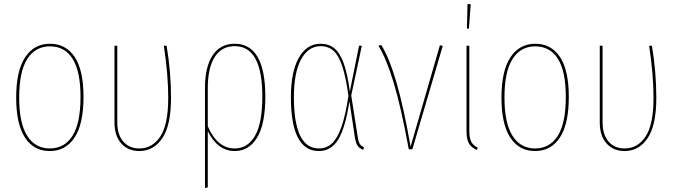

<svg xmlns="http://www.w3.org/2000/svg" viewBox="-20 -747 3386 961"><path d="M398 -262Q398 -127 353.5 -59Q309 9 229 9Q149 9 105 -58.5Q61 -126 61 -258Q61 -393 106 -460.5Q151 -528 230 -528Q310 -528 354 -461.5Q398 -395 398 -262ZM76 -258Q76 -131 116 -67.5Q156 -4 229 -4Q303 -4 343 -67.5Q383 -131 383 -262Q383 -390 343.5 -452.5Q304 -515 230 -515Q157 -515 116.5 -452Q76 -389 76 -258Z M836 -257Q836 -120 792.5 -55.5Q749 9 677 9Q621 9 587 -29Q553 -67 553 -134V-518H567V-135Q567 -73 597 -38.5Q627 -4 677 -4Q743 -4 782.5 -64Q822 -124 822 -257Q822 -374 800 -518H814Q836 -386 836 -257Z M1308 -264Q1308 -126 1267 -58.5Q1226 9 1155 9Q1069 9 1020 -91V191L1006 194V-308Q1006 -411 1044 -469.5Q1082 -528 1155 -528Q1231 -528 1269.5 -461.5Q1308 -395 1308 -264ZM1293 -264Q1293 -516 1155 -516Q1089 -516 1054.5 -461.5Q1020 -407 1020 -306V-115Q1068 -4 1155 -4Q1220 -4 1256.5 -67.5Q1293 -131 1293 -264Z M1731 -289 1777 -518H1791L1738 -269L1770 -65Q1774 -37 1781 -26.5Q1788 -16 1802 -10L1798 3Q1780 -4 1770.5 -16.5Q1761 -29 1756 -61L1729 -240Q1708 -105 1672.5 -48Q1637 9 1576 9Q1436 9 1436 -261Q1436 -387 1475.5 -457.5Q1515 -528 1585 -528Q1625 -528 1653 -505.5Q1681 -483 1700 -431Q1719 -379 1731 -289ZM1451 -261Q1451 -4 1576 -4Q1614 -4 1641 -28.5Q1668 -53 1688.5 -110.5Q1709 -168 1724 -267Q1711 -362 1693 -416Q1675 -470 1649 -493Q1623 -516 1585 -516Q1523 -516 1487 -450Q1451 -384 1451 -261Z M2035 -13 2182 -521 2196 -517 2044 0H2026Q1987 -213 1950 -334.5Q1913 -456 1874 -518L1888 -522Q1969 -395 2035 -13Z M2329 -93Q2329 -58 2338 -39Q2347 -20 2371 -8L2367 4Q2337 -10 2326 -31Q2315 -52 2315 -93V-518H2329ZM2336 -726 2327 -604H2317L2320 -727Z M2827 -262Q2827 -127 2782.5 -59Q2738 9 2658 9Q2578 9 2534 -58.5Q2490 -126 2490 -258Q2490 -393 2535 -460.5Q2580 -528 2659 -528Q2739 -528 2783 -461.5Q2827 -395 2827 -262ZM2505 -258Q2505 -131 2545 -67.5Q2585 -4 2658 -4Q2732 -4 2772 -67.5Q2812 -131 2812 -262Q2812 -390 2772.5 -452.5Q2733 -515 2659 -515Q2586 -515 2545.5 -452Q2505 -389 2505 -258Z M3265 -257Q3265 -120 3221.5 -55.5Q3178 9 3106 9Q3050 9 3016 -29Q2982 -67 2982 -134V-518H2996V-135Q2996 -73 3026 -38.5Q3056 -4 3106 -4Q3172 -4 3211.5 -64Q3251 -124 3251 -257Q3251 -374 3229 -518H3243Q3265 -386 3265 -257Z"/></svg>

Font: Fira Sans Compressed Hair
Style: Regular
Weight: 100
Width: 1
Designer: bBox Type GmbH & Carrois Corporate GbR & Edenspiekermann AG
Foundry: bBox Type GmbH & Carrois Corporate GbR & Edenspiekermann AG
Version: Version 4.301